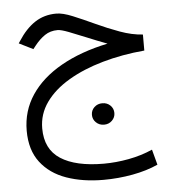

<svg xmlns="http://www.w3.org/2000/svg" viewBox="-53 -459 768 845"><g transform="rotate(-5 331.0 -36.5)"><path d="M598.6 -284.7V-213.9Q499.5 -205.1 412.8 -180.4Q326.2 -155.8 260.5 -116.9Q194.8 -78.1 158 -26.4Q121.1 25.4 121.1 88.4Q121.1 180.7 187.7 223.6Q254.4 266.6 377.9 266.6Q431.6 266.6 488 256.1Q544.4 245.6 594.2 223.6L612.3 291.5Q563 314 499.5 325.7Q436 337.4 370.6 337.4Q279.3 337.4 207.3 312Q135.3 286.6 93.8 232.4Q52.2 178.2 52.2 92.8Q52.2 5.4 99.1 -64.7Q146 -134.8 233.2 -184.1Q320.3 -233.4 439.9 -258.3Q394.5 -275.4 351.1 -293.5Q307.6 -311.5 274.4 -324.2Q241.2 -336.9 226.1 -336.9Q193.8 -336.9 169.7 -320.6Q145.5 -304.2 124 -276.9L112.8 -262.7L50.8 -293.5L57.6 -303.7Q90.8 -355.5 131.8 -382.6Q172.9 -409.7 226.6 -409.7Q255.4 -409.7 298.6 -391.8Q341.8 -374 393.3 -350.1Q444.8 -326.2 497.8 -306.9Q550.8 -287.6 598.6 -284.7ZM344.2 48.3Q344.2 28.3 358.6 14.6Q373 1 394 1Q415 1 429.2 14.6Q443.4 28.3 443.4 48.3Q443.4 67.9 429.2 81.8Q415 95.7 394 95.7Q373 95.7 358.6 81.8Q344.2 67.9 344.2 48.3Z"/></g></svg>

Font: Vazirmatn RD UI Light
Style: Regular
Weight: 300
Designer: Saber Rastikerdar
Foundry: Saber Rastikerdar
Version: Version 33.003